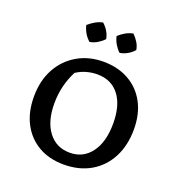

<svg xmlns="http://www.w3.org/2000/svg" viewBox="-131 -827 889 947"><g transform="rotate(20 314.0 -353.5)"><path d="M250 -716Q285 -684 292 -644Q278 -629 259 -617.5Q240 -606 219 -603Q186 -633 176 -676Q193 -691 211.5 -701.5Q230 -712 250 -716ZM409 -716Q425 -700 436 -682Q447 -664 450 -644Q436 -628 417 -617Q398 -606 377 -603Q362 -617 351 -635.5Q340 -654 335 -676Q350 -690 369 -701Q388 -712 409 -716ZM306 9Q230 9 173.5 -23.5Q117 -56 85.5 -115.5Q54 -175 54 -256Q54 -340 88 -402.5Q122 -465 182 -500Q242 -535 318 -535Q395 -535 452.5 -502.5Q510 -470 541.5 -411Q573 -352 573 -272Q573 -188 540 -124.5Q507 -61 447 -26Q387 9 306 9ZM314 -56Q384 -56 425.5 -111.5Q467 -167 467 -265Q467 -360 426 -413Q385 -466 311 -466Q284 -466 256 -458.5Q228 -451 202 -434Q160 -352 160 -259Q160 -165 201.5 -110.5Q243 -56 314 -56Z"/></g></svg>

Font: Piazzolla SC Medium
Style: Regular
Weight: 500
Designer: Juan Pablo del Peral
Foundry: Huerta Tipografica
Version: Version 1.330